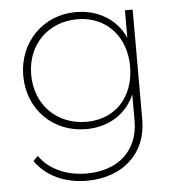

<svg xmlns="http://www.w3.org/2000/svg" viewBox="-50 -516 689 768"><g transform="rotate(-5 294.5 -132.0)"><path d="M269 206C413 206 510 117 510 -17V-460H479V-349C446 -425 372 -470 282 -470C150 -470 51 -368 51 -235C51 -99 150 0 284 0C374 0 446 -46 479 -122V-17C479 102 398 177 270 177C184 177 117 142 81 90L62 109C106 172 181 206 269 206ZM83 -236C83 -355 167 -441 286 -441C401 -441 480 -356 480 -235C480 -111 402 -29 288 -29C168 -29 83 -115 83 -236Z"/></g></svg>

Font: MV Cash Thin
Style: Regular
Weight: 100
Designer: Rodrigo Fuenzalida
Foundry: fragTYPE
Version: Version 1.100;Glyphs 3.1.2 (3151)